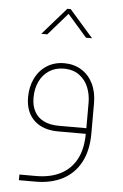

<svg xmlns="http://www.w3.org/2000/svg" viewBox="-57 -627 585 915"><g transform="rotate(5 235.5 -169.0)"><path d="M235.6 -27Q193.3 -27 163.9 -41.4Q134.4 -55.8 119.2 -83.4Q103.9 -111.1 103.9 -149.7Q103.9 -193.8 120.3 -228Q136.7 -262.1 166.4 -281.2Q196 -300.4 235.6 -300.4Q281.5 -300.4 310.9 -278.1Q340.4 -255.8 353.9 -221.7Q367.4 -187.5 367.4 -149.7V-27ZM393.4 -149.7Q393.4 -202.3 373.7 -242.4Q353.9 -282.4 318.1 -304.4Q282.4 -326.4 235.6 -326.4Q189.7 -326.4 153.8 -304Q117.8 -281.5 97.8 -241.2Q77.8 -201 77.8 -149.7Q77.8 -79.6 119.4 -39.8Q161 0 235.6 0H366.9Q366.9 72.8 340.2 122.3Q313.4 171.8 264.4 196.3Q215.4 220.8 148.8 220.8H68.8V247.8H148.8Q222.6 247.8 277.7 219.2Q332.7 190.6 363.1 134.2Q393.4 77.8 393.4 -4.5ZM357 -456.4H328.2L235.6 -562.5L143 -456.4H114.2L227.5 -585.9H243.7Z"/></g></svg>

Font: Arad-VF Thin Dots1
Style: Regular
Weight: 100
Designer: Mohammad Darvishi
Version: Version 1.000;August 30, 2024;FontCreator 15.0.0.2992 64-bit